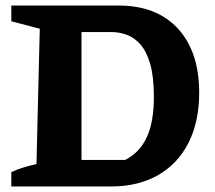

<svg xmlns="http://www.w3.org/2000/svg" viewBox="-20 -675 777 695"><path d="M409 -655Q547 -655 624 -571.5Q701 -488 701 -339Q701 -235 662.5 -158.5Q624 -82 552 -41Q480 0 382 0H21V-52Q60 -70 112 -81L124 -571L21 -598V-655ZM433 -96Q486 -123 511.5 -178.5Q537 -234 537 -324Q537 -398 523.5 -444Q510 -490 487.5 -515Q465 -540 438 -549.5Q411 -559 383 -559H275V-96Z"/></svg>

Font: Piazzolla SC
Style: Bold
Weight: 700
Designer: Juan Pablo del Peral
Foundry: Huerta Tipografica
Version: Version 1.330